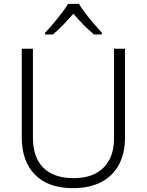

<svg xmlns="http://www.w3.org/2000/svg" viewBox="-20 -967 762 997"><path d="M629 -252Q629 -171 597.5 -112Q566 -53 505.5 -21.5Q445 10 359 10Q230 10 161.5 -60Q93 -130 93 -254V-714H151V-254Q151 -150 205 -96Q259 -42 362 -42Q430 -42 476.5 -66.5Q523 -91 547.5 -137Q572 -183 572 -248V-714H629ZM390 -947Q402 -926 423 -898.5Q444 -871 467.5 -844Q491 -817 509 -797V-788H468Q441 -810 413 -839Q385 -868 361 -896Q337 -868 309.5 -839.5Q282 -811 255 -788H214V-797Q233 -817 256 -844Q279 -871 300 -898.5Q321 -926 334 -947Z"/></svg>

Font: Noto Sans Thai Light
Style: Regular
Weight: 300
Designer: Monotype Design Team
Foundry: Monotype Imaging Inc.
Version: Version 2.001